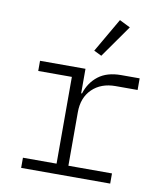

<svg xmlns="http://www.w3.org/2000/svg" viewBox="-86 -841 771 911"><g transform="rotate(10 300.0 -386.0)"><path d="M78 -49H240V-467H78V-516H297V-398H301Q318 -452 359.5 -484Q401 -516 469 -516H558V-460H452Q382 -460 339.5 -418.5Q297 -377 297 -307V-49H507V0H78ZM360 -590 323 -608 418 -772 470 -746Z"/></g></svg>

Font: IBM Plex Mono Light
Style: Regular
Weight: 300
Monospace: yes
Designer: Mike Abbink, Paul van der Laan, Pieter van Rosmalen
Foundry: Bold Monday
Version: Version 2.3